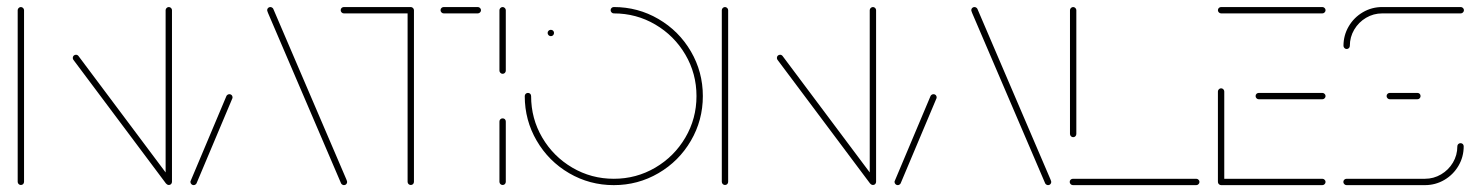

<svg xmlns="http://www.w3.org/2000/svg" viewBox="-20 -539 4308 559"><path d="M40.7 -0.4Q37 -0.4 34.3 -3.1Q31.5 -5.9 31.5 -9.6V-509.3Q31.5 -513 34.3 -515.7Q37 -518.5 40.7 -518.5Q44.4 -518.5 47.2 -515.7Q50 -513 50 -509.3V-9.6Q50 -5.9 47.4 -3.1Q44.8 -0.4 40.7 -0.4ZM191.9 -370.4Q191.9 -374.4 194.6 -377Q197.4 -379.6 201.1 -379.6Q205.6 -379.6 208.5 -375.9L478.5 -15.2L463.7 -4.1L193.7 -364.8Q191.9 -367.4 191.9 -370.4ZM471.5 -0.4Q467.8 -0.4 465 -3.1Q462.2 -5.9 462.2 -9.6V-509.3Q462.2 -513 465 -515.7Q467.8 -518.5 471.5 -518.5Q475.2 -518.5 478 -515.7Q480.7 -513 480.7 -509.3V-9.6Q480.7 -5.9 478.1 -3.1Q475.6 -0.4 471.5 -0.4Z M543.7 0Q540 0 537.2 -2.8Q534.4 -5.6 534.4 -9.3Q534.4 -11.5 535.2 -12.6L639.3 -259.6Q640.4 -261.9 642.8 -263.3Q645.2 -264.8 647.8 -264.8Q651.9 -264.8 654.4 -262.2Q657 -259.6 657 -255.6Q657 -253.3 656.3 -252.2L552.2 -5.2Q551.1 -3 548.7 -1.5Q546.3 0 543.7 0ZM990.7 -9.3Q990.7 -5.6 988.1 -2.8Q985.6 0 981.5 0Q978.9 0 976.5 -1.5Q974.1 -3 973 -5.2L760.4 -501.1Q757.8 -507.8 757.8 -509.3Q757.8 -513.3 760.6 -515.9Q763.3 -518.5 767 -518.5Q769.6 -518.5 772 -517Q774.4 -515.6 775.6 -513.3L988.1 -17.4Q990.7 -11.1 990.7 -9.3Z M1185.2 -509.3V-9.6Q1185.2 -5.9 1182.6 -3.1Q1180 -0.4 1175.9 -0.4Q1172.2 -0.4 1169.4 -3.1Q1166.7 -5.9 1166.7 -9.6V-509.3ZM971.9 -509.3Q971.9 -513.3 974.6 -515.9Q977.4 -518.5 981.1 -518.5H1175.9Q1179.6 -518.5 1182.4 -515.7Q1185.2 -513 1185.2 -509.3Q1185.2 -505.6 1182.4 -502.8Q1179.6 -500 1175.9 -500H981.1Q977.4 -500 974.6 -502.8Q971.9 -505.6 971.9 -509.3ZM1262.6 -509.3Q1262.6 -513.3 1265.4 -515.9Q1268.1 -518.5 1271.9 -518.5H1371.1Q1374.8 -518.5 1377.6 -515.7Q1380.4 -513 1380.4 -509.3Q1380.4 -505.6 1377.6 -502.8Q1374.8 -500 1371.1 -500H1271.9Q1268.1 -500 1265.4 -502.8Q1262.6 -505.6 1262.6 -509.3Z M1443.3 -0.4Q1439.6 -0.4 1436.9 -3.1Q1434.1 -5.9 1434.1 -9.6V-185.2Q1434.1 -189.3 1436.9 -191.9Q1439.6 -194.4 1443.3 -194.4Q1447.4 -194.4 1450 -191.9Q1452.6 -189.3 1452.6 -185.2V-9.6Q1452.6 -5.9 1450 -3.1Q1447.4 -0.4 1443.3 -0.4ZM1443.3 -324.1Q1439.6 -324.1 1436.9 -326.9Q1434.1 -329.6 1434.1 -333.3V-509.3Q1434.1 -513 1436.9 -515.7Q1439.6 -518.5 1443.3 -518.5Q1447 -518.5 1449.8 -515.7Q1452.6 -513 1452.6 -509.3V-333.3Q1452.6 -329.6 1450 -326.9Q1447.4 -324.1 1443.3 -324.1Z M1574.4 -443Q1574.4 -447 1577.2 -449.6Q1580 -452.2 1583.7 -452.2Q1587.8 -452.2 1590.4 -449.6Q1593 -447 1593 -443Q1593 -439.3 1590.4 -436.5Q1587.8 -433.7 1583.7 -433.7Q1580 -433.7 1577.2 -436.5Q1574.4 -439.3 1574.4 -443ZM1757.8 -509.3Q1757.8 -513.3 1760.6 -515.9Q1763.3 -518.5 1767 -518.5Q1837.4 -518.5 1897 -483.7Q1956.7 -448.9 1991.5 -389.3Q2026.3 -329.6 2026.3 -259.3Q2026.3 -188.9 1991.5 -129.3Q1956.7 -69.6 1897 -34.8Q1837.4 0 1767 0Q1696.7 0 1637 -34.8Q1577.4 -69.6 1542.6 -129.3Q1507.8 -188.9 1507.8 -259.3Q1507.8 -263.3 1510.6 -265.9Q1513.3 -268.5 1517 -268.5Q1521.1 -268.5 1523.7 -265.9Q1526.3 -263.3 1526.3 -259.3Q1526.3 -193.7 1558.7 -138.5Q1591.1 -83.3 1646.3 -50.9Q1701.5 -18.5 1767 -18.5Q1832.6 -18.5 1887.8 -50.9Q1943 -83.3 1975.4 -138.5Q2007.8 -193.7 2007.8 -259.3Q2007.8 -324.8 1975.4 -380Q1943 -435.2 1887.8 -467.6Q1832.6 -500 1767 -500Q1763.3 -500 1760.6 -502.8Q1757.8 -505.6 1757.8 -509.3Z M2090.7 -0.4Q2087 -0.4 2084.3 -3.1Q2081.5 -5.9 2081.5 -9.6V-509.3Q2081.5 -513 2084.3 -515.7Q2087 -518.5 2090.7 -518.5Q2094.4 -518.5 2097.2 -515.7Q2100 -513 2100 -509.3V-9.6Q2100 -5.9 2097.4 -3.1Q2094.8 -0.4 2090.7 -0.4ZM2241.9 -370.4Q2241.9 -374.4 2244.6 -377Q2247.4 -379.6 2251.1 -379.6Q2255.6 -379.6 2258.5 -375.9L2528.5 -15.2L2513.7 -4.1L2243.7 -364.8Q2241.9 -367.4 2241.9 -370.4ZM2521.5 -0.4Q2517.8 -0.4 2515 -3.1Q2512.2 -5.9 2512.2 -9.6V-509.3Q2512.2 -513 2515 -515.7Q2517.8 -518.5 2521.5 -518.5Q2525.2 -518.5 2528 -515.7Q2530.7 -513 2530.7 -509.3V-9.6Q2530.7 -5.9 2528.1 -3.1Q2525.6 -0.4 2521.5 -0.4Z M2593.7 0Q2590 0 2587.2 -2.8Q2584.4 -5.6 2584.4 -9.3Q2584.4 -11.5 2585.2 -12.6L2689.3 -259.6Q2690.4 -261.9 2692.8 -263.3Q2695.2 -264.8 2697.8 -264.8Q2701.9 -264.8 2704.4 -262.2Q2707 -259.6 2707 -255.6Q2707 -253.3 2706.3 -252.2L2602.2 -5.2Q2601.1 -3 2598.7 -1.5Q2596.3 0 2593.7 0ZM3040.7 -9.3Q3040.7 -5.6 3038.1 -2.8Q3035.6 0 3031.5 0Q3028.9 0 3026.5 -1.5Q3024.1 -3 3023 -5.2L2810.4 -501.1Q2807.8 -507.8 2807.8 -509.3Q2807.8 -513.3 2810.6 -515.9Q2813.3 -518.5 2817 -518.5Q2819.6 -518.5 2822 -517Q2824.4 -515.6 2825.6 -513.3L3038.1 -17.4Q3040.7 -11.1 3040.7 -9.3Z M3472.2 -9.3Q3472.2 -5.6 3469.4 -2.8Q3466.7 0 3463 0H3103.7Q3100 0 3097.2 -2.8Q3094.4 -5.6 3094.4 -9.3Q3094.4 -13.3 3097.2 -15.9Q3100 -18.5 3103.7 -18.5H3463Q3466.7 -18.5 3469.4 -15.7Q3472.2 -13 3472.2 -9.3ZM3104.4 -139.6Q3100.7 -139.6 3098 -142.4Q3095.2 -145.2 3095.2 -148.9V-509.3Q3095.2 -513 3098 -515.7Q3100.7 -518.5 3104.4 -518.5Q3108.1 -518.5 3110.9 -515.7Q3113.7 -513 3113.7 -509.3V-148.9Q3113.7 -145.2 3111.1 -142.4Q3108.5 -139.6 3104.4 -139.6Z M3525.9 -10.4V-272.6Q3525.9 -276.3 3528.7 -279.1Q3531.5 -281.9 3535.2 -281.9Q3538.9 -281.9 3541.7 -279.1Q3544.4 -276.3 3544.4 -272.6V-10.4ZM3839.3 -9.3Q3839.3 -5.6 3836.5 -2.8Q3833.7 0 3830 0H3535.2Q3531.5 0 3528.7 -2.8Q3525.9 -5.6 3525.9 -9.3Q3525.9 -13.3 3528.7 -15.9Q3531.5 -18.5 3535.2 -18.5H3830Q3833.7 -18.5 3836.5 -15.7Q3839.3 -13 3839.3 -9.3ZM3635.6 -259.3Q3635.6 -263.3 3638.3 -265.9Q3641.1 -268.5 3644.8 -268.5H3830Q3833.7 -268.5 3836.5 -265.7Q3839.3 -263 3839.3 -259.3Q3839.3 -255.6 3836.5 -252.8Q3833.7 -250 3830 -250H3644.8Q3641.1 -250 3638.3 -252.8Q3635.6 -255.6 3635.6 -259.3ZM3525.9 -509.3Q3525.9 -513.3 3528.7 -515.9Q3531.5 -518.5 3535.2 -518.5H3830Q3833.7 -518.5 3836.5 -515.7Q3839.3 -513 3839.3 -509.3Q3839.3 -505.6 3836.5 -502.8Q3833.7 -500 3830 -500H3535.2Q3531.5 -500 3528.7 -502.8Q3525.9 -505.6 3525.9 -509.3Z M4232.2 -122.2Q4236.3 -122.2 4238.9 -119.6Q4241.5 -117 4241.5 -113Q4241.5 -82.2 4226.3 -56.3Q4211.1 -30.4 4185.2 -15.2Q4159.3 0 4128.5 0H3900.4Q3896.7 0 3893.9 -2.8Q3891.1 -5.6 3891.1 -9.3Q3891.1 -13.3 3893.9 -15.9Q3896.7 -18.5 3900.4 -18.5H4128.5Q4154.1 -18.5 4175.7 -31.3Q4197.4 -44.1 4210.2 -65.7Q4223 -87.4 4223 -113Q4223 -117 4225.7 -119.6Q4228.5 -122.2 4232.2 -122.2ZM4115.9 -259.3Q4115.9 -255.6 4113.3 -252.8Q4110.7 -250 4106.7 -250H4026.3Q4022.6 -250 4019.8 -252.8Q4017 -255.6 4017 -259.3Q4017 -263.3 4019.8 -265.9Q4022.6 -268.5 4026.3 -268.5H4106.7Q4110.7 -268.5 4113.3 -265.9Q4115.9 -263.3 4115.9 -259.3ZM3900.7 -396.3Q3897 -396.3 3894.3 -399.1Q3891.5 -401.9 3891.5 -405.6Q3891.5 -436.3 3906.7 -462.2Q3921.9 -488.1 3947.8 -503.3Q3973.7 -518.5 4004.4 -518.5H4233Q4236.7 -518.5 4239.4 -515.7Q4242.2 -513 4242.2 -509.3Q4242.2 -505.6 4239.4 -502.8Q4236.7 -500 4233 -500H4004.4Q3978.9 -500 3957.2 -487.2Q3935.6 -474.4 3922.8 -452.8Q3910 -431.1 3910 -405.6Q3910 -401.9 3907.4 -399.1Q3904.8 -396.3 3900.7 -396.3Z"/></svg>

Font: 26F Galaxy Sans Hairline
Style: Regular
Weight: 50
Designer: C₂₉H₂₅N₃O₅
Version: Version 1.100